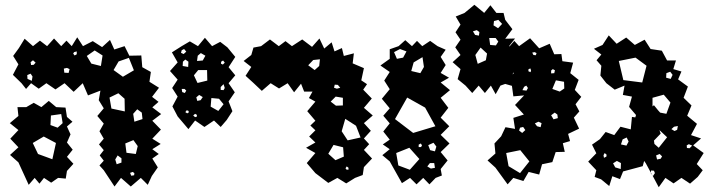

<svg xmlns="http://www.w3.org/2000/svg" viewBox="-20 -754 2973 803"><path d="M414 -42 396 -62 414 -82 397 -104 414 -126 394 -150 414 -174 396 -205 414 -237 387 -269 414 -301 393 -335 400 -375 348 -355 326 -406 288 -370 250 -406 212 -380 174 -406 142 -383 110 -406 89 -382 70 -406 34 -441 57 -485 35 -520 59 -553 83 -592 118 -561 147 -584 177 -561 206 -593 236 -561 258 -584 280 -561 303 -598 327 -561 368 -582 407 -557 440 -587 458 -547 501 -561 521 -521 571 -522 575 -473 611 -453 605 -412 645 -387 616 -349 643 -328 617 -305 654 -277 617 -249 653 -212 617 -174 652 -152 617 -130 644 -110 617 -91 640 -54 615 -18 598 19 569 -10 527 26 486 -10 459 26ZM409 -522 376 -543 343 -520 362 -488 402 -478ZM301 -539 290 -536 286 -530 292 -522 301 -527ZM519 -512 476 -497 455 -461 494 -433 540 -460ZM129 -492 118 -502 108 -494 110 -482 121 -483ZM271 -465 260 -470 247 -467 249 -450 267 -449ZM116 -434 108 -446 94 -440 95 -424 113 -416ZM475 -364 438 -346 446 -300 502 -288 501 -341ZM57 -75 22 -106 57 -138 23 -174 57 -210 21 -239 57 -269 53 -306H90L121 -324L153 -306L184 -332L215 -306L254 -304L260 -265L283 -245L260 -225L275 -192L260 -158L284 -128L260 -98L287 -69L260 -39L255 -7L223 -10L194 10L164 -10L145 14L125 -10L100 19ZM573 -283 554 -297 537 -278 542 -245 576 -256ZM236 -277 193 -271 191 -231 221 -220 242 -239ZM214 -156 163 -183 117 -156 139 -110 199 -88ZM538 -168 504 -154 509 -115 548 -110 556 -143ZM488 -92 472 -104 462 -87 468 -67 488 -74ZM542 -30 535 -35 524 -31 529 -19 541 -21Z M723 -267 701 -309 723 -350 700 -386 723 -421 691 -457 723 -493 699 -535 740 -561 774 -581 808 -561 837 -596 867 -561 901 -579 931 -556 964 -516 936 -473 964 -439 936 -406 962 -368 936 -330 952 -289 928 -252 903 -223 875 -250 835 -223 796 -250 768 -214ZM750 -549 740 -544 737 -533 748 -528 759 -538ZM839 -521 820 -532 807 -521 804 -499 828 -501ZM768 -496 755 -505 745 -496 744 -478 767 -474ZM913 -501 905 -496 904 -488 912 -484 920 -492ZM846 -461H809L791 -439L806 -407L847 -417ZM920 -386 915 -402 903 -390V-378L915 -377ZM759 -375 752 -382H740L742 -369L753 -365ZM828 -348 813 -357 801 -347 805 -332 819 -335ZM896 -341 864 -344 861 -308 893 -290 915 -318ZM769 -290 761 -293 755 -285 763 -280 769 -283ZM803 -274 796 -278 788 -271 796 -264 804 -267Z M1299 -30 1263 -72 1299 -114 1260 -136 1299 -158 1273 -183 1299 -209 1278 -229 1299 -249 1265 -289 1299 -329 1272 -344 1287 -371H1252L1239 -404L1210 -368L1183 -406L1147 -384L1112 -406L1075 -374L1039 -408L1007 -437L1031 -474L999 -499L1031 -524L1040 -555L1072 -561L1109 -589L1146 -561L1174 -582L1201 -561L1244 -589L1285 -558L1316 -593L1336 -551L1367 -577L1379 -539L1410 -553L1418 -520L1460 -531L1455 -489L1502 -469L1491 -418L1515 -402L1499 -379L1535 -342L1502 -303L1539 -271L1502 -239L1531 -207L1502 -175L1524 -151L1502 -127L1536 -91L1502 -55L1497 -22L1465 -10L1428 13L1391 -10L1353 11ZM1318 -506 1290 -503 1269 -481 1296 -461 1315 -478ZM1393 -399 1380 -400 1377 -387 1389 -383 1403 -387ZM1414 -345 1384 -350 1363 -329 1385 -312 1414 -313ZM1469 -228 1424 -257 1409 -205 1434 -167 1488 -179ZM1415 -138 1375 -148 1353 -111 1383 -84 1418 -99ZM1437 -53 1430 -58 1425 -50 1430 -44 1438 -45Z M1610 -79 1579 -105 1610 -130 1581 -150 1610 -170 1583 -204 1610 -238 1583 -270 1610 -301 1577 -341 1610 -381 1587 -417 1610 -453 1571 -480 1610 -508V-548L1647 -561L1675 -586L1703 -561L1724 -583L1746 -561L1779 -583L1810 -561L1844 -546L1823 -516L1844 -482L1823 -449L1858 -429L1823 -409L1862 -377L1823 -345L1855 -303L1823 -262L1859 -226L1823 -190L1860 -154L1823 -118L1852 -83L1823 -47L1828 -20L1802 -10L1776 17L1750 -10L1722 17L1695 -10L1661 12ZM1680 -539 1653 -549 1628 -536 1640 -508 1666 -513ZM1747 -515 1710 -493 1700 -457 1738 -448 1753 -474ZM1758 -304 1683 -346 1632 -256 1708 -198 1801 -226ZM1793 -157 1771 -147 1779 -126 1799 -121 1805 -141ZM1740 -154 1731 -149V-139H1741L1745 -146ZM1734 -89 1692 -136 1637 -114 1646 -62 1694 -44ZM1796 -72H1778L1767 -58L1782 -49L1799 -52Z M2052 -53 2019 -83 2052 -112 2048 -154 2076 -184 2094 -222 2134 -215 2127 -261 2171 -275 2134 -315 2172 -355 2127 -351 2121 -395 2093 -403 2073 -396 2053 -360 2033 -396 2008 -365 1982 -396 1955 -365 1927 -396 1894 -423 1906 -465 1873 -494 1906 -524 1884 -556 1906 -588 1885 -619 1906 -651 1886 -685 1923 -700 1964 -734 2005 -700 2031 -732 2056 -700H2086L2093 -671L2123 -632L2093 -592L2134 -593L2109 -561L2110 -560L2112 -561L2131 -583L2151 -561L2197 -594L2235 -552L2279 -571L2298 -527L2328 -528L2332 -498L2377 -492L2365 -448L2400 -420L2384 -378L2411 -349L2387 -318L2403 -288L2380 -262L2402 -216L2356 -194L2364 -164L2334 -155L2342 -119L2304 -118L2290 -76L2247 -67L2235 -24L2191 -35L2169 3L2127 -10L2103 17ZM2064 -671 2046 -666 2044 -648 2063 -636 2080 -654ZM1974 -628 1958 -623 1967 -608 1983 -605 1985 -620ZM2053 -595H2026L2030 -566L2054 -564L2064 -580ZM2017 -530 1990 -555 1968 -524 1978 -487 2012 -502ZM2224 -532 2216 -536 2206 -534 2211 -524 2221 -523ZM2201 -460 2198 -468 2190 -464V-456L2199 -452ZM2292 -465 2285 -459V-447L2298 -448L2301 -460ZM2124 -443 2128 -446 2127 -452ZM2339 -412 2305 -418 2290 -382 2321 -371 2340 -384ZM2188 -386 2181 -396 2172 -391 2165 -377 2182 -375ZM2311 -275 2300 -283 2285 -272 2295 -255 2313 -260ZM2245 -239 2232 -245 2217 -238 2226 -226 2241 -222ZM2168 -223 2155 -220 2151 -208 2164 -198 2177 -210ZM2156 -126 2097 -114 2107 -59 2155 -30 2194 -79Z M2586 -37 2573 -5 2541 -17 2528 24 2494 -4 2467 -14 2474 -42 2440 -78 2474 -113 2456 -149 2489 -172 2513 -202 2549 -189 2575 -224 2618 -213 2623 -265 2637 -263 2640 -273 2611 -307 2623 -350 2585 -357 2592 -396 2551 -379 2516 -406 2491 -438 2495 -479 2475 -502 2495 -526 2464 -550 2500 -566 2526 -606 2559 -571 2599 -597 2635 -566 2676 -588 2701 -549 2748 -542 2770 -501H2807L2796 -465L2830 -455L2816 -422L2857 -392L2839 -345L2872 -313L2854 -270L2895 -236L2870 -189L2912 -175L2879 -146L2923 -114L2894 -68L2919 -42L2898 -14L2866 14L2830 -10L2797 13L2763 -10L2735 29L2708 -22L2702 -29V-32L2681 -71L2674 -81L2668 -59ZM2684 -479 2638 -513 2568 -499 2587 -419 2666 -409ZM2783 -454 2767 -448 2766 -429 2785 -424 2793 -441ZM2784 -325 2756 -358 2709 -345V-309L2715 -314L2732 -293L2741 -283L2767 -278ZM2815 -227 2799 -224 2788 -214 2801 -206 2812 -211ZM2715 -166 2717 -152 2735 -136 2770 -180 2738 -210 2743 -195ZM2601 -179 2584 -171 2577 -150 2600 -145 2609 -162ZM2875 -145 2861 -151 2852 -146 2853 -135 2864 -134ZM2517 -107 2509 -114 2504 -105 2506 -94 2516 -99ZM2739 -110 2724 -104 2728 -87 2743 -90 2749 -100ZM2577 -72 2560 -81 2544 -71 2553 -54 2576 -47ZM2715 -40 2703 -41 2702 -32 2708 -22 2711 -18 2719 -30Z"/></svg>

Font: Rubik Gemstones
Style: Regular
Weight: 400
Designer: Hubert and Fischer, NaN
Foundry: Hubert and Fischer, NaN
Version: Version 2.200